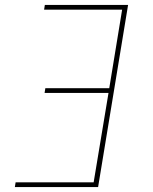

<svg xmlns="http://www.w3.org/2000/svg" viewBox="-20 -755 616 775"><path d="M40 0H376L497 -735H161L158 -716H473L421 -399H163L160 -380H418L358 -19H43Z"/></svg>

Font: Iosevka Sparkle Thin Oblique
Style: Regular
Weight: 100
Italic angle: -9°
Designer: Belleve Invis
Foundry: Belleve Invis
Version: Version 4.5.0; ttfautohint (v1.8.3)